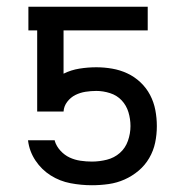

<svg xmlns="http://www.w3.org/2000/svg" viewBox="-20 -540 540 568"><path d="M252 8Q220 8 188.5 2Q157 -4 130 -21Q103 -38 85 -65Q67 -92 63 -124V-125H142V-123Q147 -107 159 -94Q171 -81 186 -74Q201 -67 218 -64.5Q235 -62 252 -62Q274 -62 296 -67.5Q318 -73 334.5 -87.5Q351 -102 358.5 -123.5Q366 -145 366 -167Q366 -188 360 -208Q354 -228 340 -243Q326 -258 305.5 -264.5Q285 -271 265 -271Q249 -271 233 -268.5Q217 -266 203 -259Q189 -252 179 -239Q169 -226 168 -210H90V-450H64V-520H417V-450H168V-322Q190 -333 215 -337Q240 -341 265 -341Q288 -341 311.5 -337Q335 -333 356.5 -323Q378 -313 395.5 -296.5Q413 -280 424 -259Q435 -238 439.5 -214.5Q444 -191 444 -167Q444 -142 439 -118Q434 -94 421.5 -72.5Q409 -51 390 -35Q371 -19 348.5 -9Q326 1 301.5 4.5Q277 8 252 8Z"/></svg>

Font: Iosevka www.saffi
Style: Regular
Weight: 400
Monospace: yes
Designer: Belleve Invis
Foundry: Belleve Invis
Version: Version 22.0.2; ttfautohint (v1.8.3)